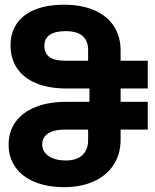

<svg xmlns="http://www.w3.org/2000/svg" viewBox="-20 -754 640 792"><path d="M15.5 -157.5Q15.5 -211.5 44.2 -251.2Q73 -291 126.8 -312.5Q180.5 -334 254.5 -334H349V-389H254.5Q181.5 -389 129.5 -410.5Q77.5 -432 50.5 -472.2Q23.5 -512.5 23.5 -567Q23.5 -620 50 -657.8Q76.5 -695.5 126 -715Q175.5 -734.5 244.5 -734.5Q315.5 -734.5 368.2 -712Q421 -689.5 449.2 -646.8Q477.5 -604 477.5 -545.5V-503.5H589.5V-389H477.5V-334H589.5V-219.5H477.5V-177.5Q477.5 -118 448.5 -73.8Q419.5 -29.5 366.8 -5.8Q314 18 244.5 18Q175.5 18 123.8 -3.2Q72 -24.5 43.8 -64.2Q15.5 -104 15.5 -157.5ZM343.5 -175.5V-219.5H249.5Q201.5 -219.5 177.8 -203Q154 -186.5 154 -158.5Q154 -129 180.5 -110.5Q207 -92 251.5 -92Q296 -92 319.8 -114.2Q343.5 -136.5 343.5 -175.5ZM343.5 -503.5V-547Q343.5 -625.5 251.5 -625.5Q206.5 -625.5 184.8 -610Q163 -594.5 163 -566Q163 -535.5 183 -519.5Q203 -503.5 249.5 -503.5Z"/></svg>

Font: JuliaMono ExtraBold
Style: Regular
Weight: 800
Monospace: yes
Designer: cormullion
Foundry: corm
Version: Version 0.055; ttfautohint (v1.8.4)